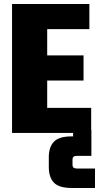

<svg xmlns="http://www.w3.org/2000/svg" viewBox="-20 -662 493 956"><path d="M362 177H453V274H338Q274 274 248.5 247.5Q223 221 223 169V121Q223 70 248.5 43.5Q274 17 338 17H344V0H40V-642H425V-517H215V-386H396V-261H215V-125H434V-15H435V114H362Q341 114 341 132V159Q341 177 362 177Z"/></svg>

Font: Teko
Style: Bold
Weight: 700
Designer: Manushi Parikh, Jonny Pinhorn
Foundry: Indian Type Foundry
Version: Version 1.106;PS 1.0;hotconv 1.0.78;makeotf.lib2.5.61930; tt